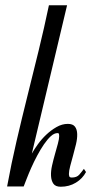

<svg xmlns="http://www.w3.org/2000/svg" viewBox="-20 -710 359 730"><path d="M101 -126Q110 -142 124 -161.5Q138 -181 156 -198Q174 -215 195 -227Q216 -239 238 -239Q257 -239 265 -228.5Q273 -218 273.5 -200.5Q274 -183 269 -162Q264 -141 258 -119.5Q252 -98 247 -79Q242 -60 242 -48Q242 -47 243 -41Q244 -35 253 -35Q272 -35 281.5 -46Q291 -57 299 -68L307 -56Q294 -31 268.5 -15.5Q243 0 211 0Q191 0 183 -11.5Q175 -23 174 -41Q173 -59 178 -81Q183 -103 189 -124Q195 -145 200 -163.5Q205 -182 205 -192Q205 -194 204.5 -199Q204 -204 199 -204Q186 -204 173 -192Q160 -180 147 -161Q134 -142 121.5 -118.5Q109 -95 99 -72.5Q89 -50 81.5 -30.5Q74 -11 70 -1H7Q23 -88 43 -174Q63 -260 84.5 -346Q106 -432 127 -518Q148 -604 166 -690H235Z"/></svg>

Font: Lucien Schoenschriftv CAT
Style: Regular
Weight: 400
Designer: Lucian Bernhard 1928
Foundry: CAT-Fonts Peter Wiegel
Version: Version 1.000